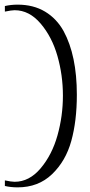

<svg xmlns="http://www.w3.org/2000/svg" viewBox="-20 -717 387 827"><path d="M43 -673Q30 -673 1 -667V-691Q27 -697 56 -697Q124 -697 174 -667Q224 -637 254 -583Q311 -478 311 -309Q311 -196 287 -109.5Q263 -23 204 33.5Q145 90 56 90Q26 90 1 84V60Q29 66 43 66Q106 66 155 8Q204 -50 227.5 -133.5Q251 -217 251 -305Q251 -393 227.5 -475.5Q204 -558 155 -615.5Q106 -673 43 -673Z"/></svg>

Font: Spirax
Style: Regular
Weight: 400
Designer: Brenda Gallo (gbrenda1987@gmail.com)
Foundry: Brenda Gallo
Version: Version 1.002